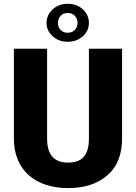

<svg xmlns="http://www.w3.org/2000/svg" viewBox="-20 -963 705 993"><path d="M439.9 -246.6C439.9 -158.7 402.8 -122.1 332.5 -122.1C262.7 -122.1 223.6 -158.7 223.6 -246.6V-710.9H51.8V-246.6C51.8 -80.1 166 9.8 332.5 9.8C417 9.8 484.4 -12.2 535.2 -56.2C585.9 -99.6 611.3 -163.1 611.3 -246.6V-710.9H439.9ZM220.7 -844.2C220.7 -817.4 231 -794.9 252 -775.9C272.5 -756.8 298.3 -747.1 330.1 -747.1C361.8 -747.1 388.2 -756.8 409.2 -775.9C429.7 -794.9 439.9 -817.4 439.9 -844.2C439.9 -871.1 429.7 -894.5 409.2 -914.1C388.2 -933.6 361.8 -943.4 330.1 -943.4C298.3 -943.4 272.5 -933.6 252 -914.1C231 -894.5 220.7 -871.1 220.7 -844.2ZM279.8 -844.2C279.8 -873 298.8 -896 330.1 -896C361.8 -896 380.9 -873 380.9 -844.2C380.9 -816.4 361.8 -793.5 330.1 -793.5C298.8 -793.5 279.8 -816.4 279.8 -844.2Z"/></svg>

Font: Vazirmatn Black
Style: Regular
Weight: 900
Designer: Saber Rastikerdar
Foundry: Saber Rastikerdar
Version: Version 33.003